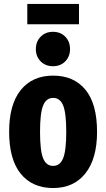

<svg xmlns="http://www.w3.org/2000/svg" viewBox="-20 -928 534 965"><path d="M377 -806.2H117.2V-908.2H377ZM246.1 -768.1Q284.7 -768.1 308.3 -743.4Q332 -718.8 332 -681.2Q332 -644 308.1 -619.6Q284.2 -595.2 246.1 -595.2Q208.5 -595.2 184.3 -619.6Q160.2 -644 160.2 -681.2Q160.2 -718.8 184.3 -743.4Q208.5 -768.1 246.1 -768.1ZM247.1 -547.9Q351.1 -547.9 409.4 -477.1Q467.8 -406.2 467.8 -265.1Q467.8 -130.4 409.2 -56.6Q350.6 17.1 247.1 17.1Q142.6 17.1 84.2 -54.7Q25.9 -126.5 25.9 -266.1Q25.9 -402.8 84.2 -475.3Q142.6 -547.9 247.1 -547.9ZM181.2 -266.1Q181.2 -170.4 196.8 -132.3Q212.4 -94.2 247.1 -94.2Q281.7 -94.2 297.4 -132.8Q313 -171.4 313 -265.1Q313 -359.9 297.4 -397.9Q281.7 -436 247.1 -436Q212.4 -436 196.8 -397.7Q181.2 -359.4 181.2 -266.1Z"/></svg>

Font: Fira Sans Compressed
Style: Bold
Weight: 700
Width: 1
Designer: Carrois Corporate & Edenspiekermann AG
Foundry: Carrois Corporate GbR & Edenspiekermann AG
Version: Version 4.203;PS 004.203;hotconv 1.0.88;makeotf.lib2.5.64775